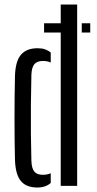

<svg xmlns="http://www.w3.org/2000/svg" viewBox="-20 -820 427 847"><path d="M174.4 -676.5V-717.5H295.5V-676.5ZM340.7 -676.5V-717.5H378.1V-676.5ZM46 -115.7Q45 -157.1 44.5 -202.8Q44 -248.5 44 -296Q44 -343.6 44.5 -391.3Q45 -439 46 -484.7Q48.1 -550.7 72.8 -578.9Q97.4 -607.2 145.5 -607.2Q165.3 -607.2 179.1 -602.3Q192.9 -597.4 203.8 -588.1V-544.3Q188.7 -551.1 169.7 -551.1Q143.5 -551.1 131.6 -536.8Q119.6 -522.5 118.5 -489.8Q116.8 -423.2 116.3 -357.9Q115.7 -292.5 116.3 -230.4Q116.8 -168.3 118.5 -110.2Q119.6 -77.9 131.2 -63.4Q142.7 -48.9 169.3 -48.9Q187.9 -48.9 203.8 -55.7V-12.8Q192.7 -3.1 178.4 2Q164.1 7.2 144.3 7.2Q95.8 7.2 72 -21.5Q48.1 -50.2 46 -115.7ZM247.9 0V-800H320.4V0Z"/></svg>

Font: Big Shoulders Stencil Display SC Thin
Style: Regular
Weight: 100
Designer: Patric King
Foundry: XO Type Co
Version: Version 2.001